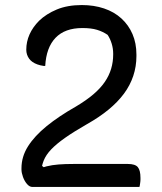

<svg xmlns="http://www.w3.org/2000/svg" viewBox="-20 -740 640 760"><path d="M304 -720Q352 -720 392 -706.5Q432 -693 460.5 -667Q489 -641 504.5 -605Q520 -569 520 -524V-518Q520 -477 507.5 -439.5Q495 -402 470.5 -369Q446 -336 409.5 -306Q373 -276 325 -249Q271 -218 237 -194Q203 -170 182.5 -148.5Q162 -127 153 -104.5Q144 -82 142 -53L134 -93L166 -68L120 -66Q142 -76 164 -81.5Q186 -87 212 -89Q238 -91 272 -91H486Q515 -91 525.5 -78.5Q536 -66 536 -36Q536 -32 536 -28.5Q536 -25 535.5 -21Q535 -17 534.5 -13.5Q534 -10 533.5 -6.5Q533 -3 532 0Q529 0 506 0Q483 0 446.5 0Q410 0 366.5 0Q323 0 279.5 0Q236 0 199 0Q162 0 137.5 0Q113 0 108 0Q97 0 87 -11.5Q77 -23 71 -39.5Q65 -56 65 -69V-74Q65 -120 91 -161Q117 -202 165 -241Q213 -280 280 -318Q322 -343 350 -367Q378 -391 395 -416Q412 -441 420 -468Q428 -495 428 -524V-528Q428 -548 422 -567.5Q416 -587 406 -602Q387 -615 364 -622Q341 -629 306 -629Q237 -629 200 -590.5Q163 -552 159 -479H153Q139 -481 128 -485Q117 -489 109 -494.5Q101 -500 95.5 -507.5Q90 -515 87 -524Q84 -533 84 -543Q84 -575 97 -604Q110 -633 135 -658Q163 -685 205 -702.5Q247 -720 304 -720Z"/></svg>

Font: Recursive Monospace Casual
Style: Regular
Weight: 400
Version: Version 1.047